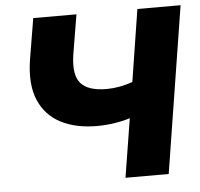

<svg xmlns="http://www.w3.org/2000/svg" viewBox="-51 -758 845 810"><g transform="rotate(-5 371.5 -352.5)"><path d="M448 0 488 -249Q462 -240 423.5 -234Q385 -228 348 -228Q258 -228 194.5 -261Q131 -294 102.5 -361Q74 -428 90 -531L119 -705H302L274 -537Q261 -452 292 -416Q323 -380 402 -380Q455 -380 512 -400L560 -705H743L631 0Z"/></g></svg>

Font: Mulish Black
Style: Italic
Weight: 900
Italic angle: -9°
Designer: Vernon Adams
Foundry: Vernon Adams
Version: Version 3.603; ttfautohint (v1.8.3)